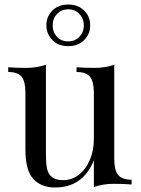

<svg xmlns="http://www.w3.org/2000/svg" viewBox="-20 -811 621 845"><path d="M393.1 -106Q345.7 14.2 221.7 14.2Q162.1 14.2 127 -22.9Q91.8 -60.1 91.8 -154.8V-405.8Q91.8 -452.1 75.2 -473.1Q58.6 -494.1 16.1 -494.1V-515.1Q47.4 -512.2 94.2 -512.2Q141.1 -512.2 182.1 -525.9V-132.8Q182.1 -94.7 186.5 -71.3Q196.3 -18.1 257.8 -18.1Q296.4 -18.1 327.1 -42Q357.9 -65.9 375.5 -107.4Q393.1 -148.9 393.1 -199.2V-405.8Q392.6 -452.1 376 -473.1Q359.4 -494.1 316.9 -494.1V-515.1Q348.6 -512.2 395.5 -512.2Q442.4 -512.2 482.9 -525.9V-107.9Q483.4 -61.5 500 -41Q516.6 -20.5 559.1 -20V1Q528.3 -2 480.5 -2Q432.6 -2 393.1 12.2ZM221.7 -661.1Q241.2 -628.9 280.3 -628.9Q318.4 -628.9 338.9 -661.1Q348.6 -676.8 349.1 -699.2Q348.6 -721.7 338.9 -737.3Q318.4 -770 280.3 -770Q242.2 -770 221.7 -737.3Q211.9 -721.7 211.9 -699.2Q211.9 -676.8 221.7 -661.1ZM377 -699.7Q377 -672.4 363.8 -651.4Q335.9 -607.9 280.3 -607.9Q224.1 -607.9 197.3 -651.4Q184.1 -672.4 184.1 -699.7Q184.1 -727.5 197.3 -748Q224.6 -791 280.3 -791Q335.9 -791 363.8 -748Q377 -727.5 377 -699.7Z"/></svg>

Font: PlayfairDisplay-Regular
Style: Regular
Weight: 400
Designer: Claus Eggers Sørensen
Foundry: Claus Eggers Sørensen
Version: Version 1.002;PS 001.002;hotconv 1.0.70;makeotf.lib2.5.58329